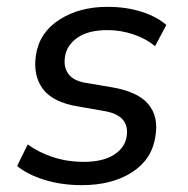

<svg xmlns="http://www.w3.org/2000/svg" viewBox="-20 -532 548 561"><path d="M219 9Q160 9 110 -6.5Q60 -22 30 -47L61 -110Q94 -86 136 -72.5Q178 -59 224 -59Q280 -59 312.5 -79.5Q345 -100 350 -133Q360 -196 282 -208L208 -221Q134 -233 105 -272.5Q76 -312 85 -371Q95 -437 153.5 -474.5Q212 -512 294 -512Q349 -512 394 -497.5Q439 -483 466 -459L433 -397Q407 -419 370 -431.5Q333 -444 294 -444Q238 -444 206.5 -422Q175 -400 170 -367Q165 -337 179.5 -316.5Q194 -296 230 -290L307 -277Q383 -264 413.5 -227.5Q444 -191 434 -133Q424 -66 365.5 -28.5Q307 9 219 9Z"/></svg>

Font: Mulish Medium
Style: Italic
Weight: 500
Italic angle: -9°
Designer: Vernon Adams
Foundry: Vernon Adams
Version: Version 3.603; ttfautohint (v1.8.3)